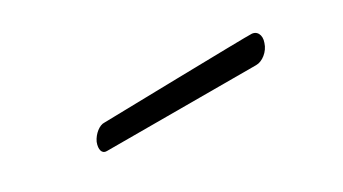

<svg xmlns="http://www.w3.org/2000/svg" viewBox="-27 -405 647 362"><g transform="rotate(-20 296.0 -224.5)"><path d="M466 -224C479 -226 493 -241 495 -258C498 -274 489 -285 476 -282C476 -283 160 -220 160 -220C150 -219 138 -206 134 -191C131 -176 136 -166 146 -168Z"/></g></svg>

Font: Hi. Perspective
Style: Perspective
Weight: 400
Designer: Mew Too, Robert Jablonski
Foundry: Cannot Into Space Fonts
Version: Version 1.996